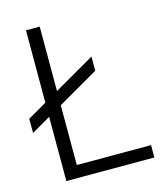

<svg xmlns="http://www.w3.org/2000/svg" viewBox="-109 -811 770 895"><g transform="rotate(-15 275.5 -364.0)"><path d="M100.1 0V-727.5H166.5V-59.6H524.9V0ZM8.3 -256.8V-325.2L363.3 -530.3V-461.9Z"/></g></svg>

Font: Inter Display Light
Style: Regular
Weight: 300
Designer: Rasmus Andersson
Foundry: rsms
Version: Version 4.000;git-a52131595